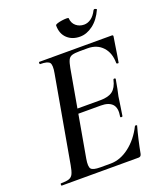

<svg xmlns="http://www.w3.org/2000/svg" viewBox="-144 -876 813 968"><g transform="rotate(-20 262.5 -392.0)"><path d="M19 0Q16 0 16 -6Q16 -12 19 -12Q47 -12 62 -17Q77 -22 84 -37Q91 -52 96 -81L178 -544Q186 -587 176 -600Q166 -613 125 -613Q123 -613 123 -619Q123 -625 125 -625H515Q523 -625 521 -616Q518 -597 514 -572Q510 -547 506.5 -523.5Q503 -500 500 -485Q499 -481 493.5 -482.5Q488 -484 488 -486Q488 -541 458 -573.5Q428 -606 378 -606H337Q308 -606 294 -601.5Q280 -597 273.5 -583.5Q267 -570 262 -543L181 -85Q174 -44 184 -32Q194 -20 233 -20H288Q340 -20 388.5 -57Q437 -94 468 -156Q470 -159 475.5 -157.5Q481 -156 479 -154Q471 -126 462 -87Q453 -48 447 -15Q444 0 431 0ZM426 -225Q425 -221 419 -221.5Q413 -222 414 -226Q422 -271 403 -291.5Q384 -312 342 -312H183L186 -338H349Q392 -338 414.5 -355Q437 -372 446 -412Q447 -417 453 -416.5Q459 -416 458 -411Q453 -380 449 -362Q445 -344 441 -325Q437 -301 434 -277Q431 -253 426 -225ZM363 -674Q321 -674 294.5 -699Q268 -724 268 -768Q268 -773 279 -776.5Q290 -780 304 -782Q318 -784 329 -784Q340 -784 340 -781Q342 -754 360 -739Q378 -724 403 -724Q422 -724 440 -736.5Q458 -749 472 -777Q476 -782 483 -779Q490 -776 489 -774Q467 -725 433 -699.5Q399 -674 363 -674Z"/></g></svg>

Font: Cormorant SemiBold
Style: Italic
Weight: 600
Italic angle: -10°
Designer: Christian Thalmann (Catharsis Fonts)
Foundry: Catharsis Fonts
Version: Version 4.000